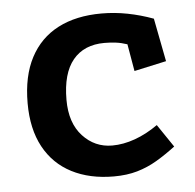

<svg xmlns="http://www.w3.org/2000/svg" viewBox="-42 -509 581 571"><g transform="rotate(-5 248.5 -224.0)"><path d="M350 -369Q332 -375 315.5 -377Q299 -379 282 -379Q221 -379 188 -339Q155 -299 155 -220Q155 -151 191 -112Q227 -73 279 -73Q312 -73 347 -85.5Q382 -98 416 -122L462 -54Q433 -32 405 -15.5Q377 1 346 10Q315 19 276 19Q204 19 150.5 -8.5Q97 -36 68 -89.5Q39 -143 39 -220Q39 -301 68 -356Q97 -411 151 -439Q205 -467 281 -467Q320 -467 358.5 -459.5Q397 -452 435 -438L460 -309L364 -288Z"/></g></svg>

Font: Podkova
Style: Bold
Weight: 700
Designer: Ilya Yudin
Foundry: Cyreal (www.cyreal.org)
Version: Version 2.102; ttfautohint (v1.8.1.43-b0c9)